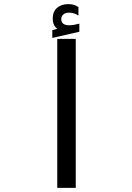

<svg xmlns="http://www.w3.org/2000/svg" viewBox="-20 -914 640 934"><path d="M348.5 -725V0H258.5V-725ZM234.5 -767.5 259 -774Q236.5 -790 236.5 -824Q236.5 -857.5 257.5 -875.8Q278.5 -894 312 -894Q341 -894 361.5 -879.5V-838Q353.5 -844.5 340.8 -848.5Q328 -852.5 315 -852.5Q298.5 -852.5 288.2 -843.8Q278 -835 278 -821Q278 -791 317 -791Q336.5 -791 366 -799V-759.5L234.5 -729.5Z"/></svg>

Font: JuliaMono Italic
Style: Regular
Weight: 400
Italic angle: -9°
Monospace: yes
Designer: cormullion
Foundry: corm
Version: Version 0.049; ttfautohint (v1.8.4)